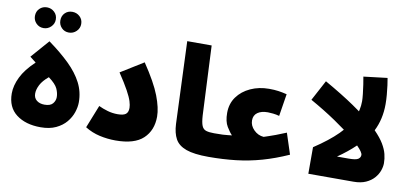

<svg xmlns="http://www.w3.org/2000/svg" viewBox="-74 -1074 2861 1332"><g transform="rotate(10 1356.0 -408.5)"><path d="M341 -676Q310 -676 289.5 -697.5Q269 -719 269 -749Q269 -781 289.5 -801.5Q310 -822 341 -822Q372 -822 394 -801.5Q416 -781 416 -749Q416 -719 394 -697.5Q372 -676 341 -676ZM163 -676Q132 -676 111 -697.5Q90 -719 90 -749Q90 -781 111 -801.5Q132 -822 163 -822Q193 -822 215 -801.5Q237 -781 237 -749Q237 -719 215 -697.5Q193 -676 163 -676Z M262 5Q156 5 90.5 -45Q25 -95 25 -192Q25 -247 54.5 -307.5Q84 -368 151 -431L108 -465L220 -593Q307 -530 368 -470.5Q429 -411 461.5 -348Q494 -285 494 -211Q494 -178 481.5 -140.5Q469 -103 441.5 -70Q414 -37 369.5 -16Q325 5 262 5ZM262 -154Q303 -154 320 -174.5Q337 -195 337 -220Q337 -249 323 -279.5Q309 -310 259 -347Q219 -314 202 -281Q185 -248 185 -219Q185 -188 206.5 -171Q228 -154 262 -154Z M574 -50 638 -211Q667 -197 701.5 -187Q736 -177 773 -177Q813 -177 830 -190Q847 -203 847 -234Q847 -253 838.5 -280.5Q830 -308 806 -352Q782 -396 736 -465L896 -564Q981 -438 1013.5 -353Q1046 -268 1046 -208Q1046 -111 984.5 -53Q923 5 790 5Q733 5 677.5 -7.5Q622 -20 574 -50Z M1445 5Q1343 5 1287.5 -15Q1232 -35 1209.5 -76Q1187 -117 1184 -181L1161 -760H1333L1356 -271Q1359 -222 1368.5 -199Q1378 -176 1399 -169.5Q1420 -163 1455 -163Q1503 -163 1524 -139Q1545 -115 1545 -81Q1545 -43 1520 -19Q1495 5 1445 5Z M1445 5 1455 -163Q1495 -163 1517 -164Q1539 -165 1552.5 -167Q1566 -169 1580 -170Q1563 -187 1541.5 -222.5Q1520 -258 1520 -318Q1520 -383 1554.5 -431Q1589 -479 1648 -506Q1707 -533 1778 -533Q1815 -533 1843.5 -529Q1872 -525 1904 -517L1879 -360Q1858 -366 1835.5 -368.5Q1813 -371 1798 -371Q1752 -371 1725.5 -352Q1699 -333 1699 -297Q1699 -260 1728.5 -230.5Q1758 -201 1798 -198Q1798 -199 1832.5 -209.5Q1867 -220 1952 -255L2000 -108Q1906 -66 1817.5 -41Q1729 -16 1638 -5.5Q1547 5 1445 5Z M2397 -297Q2342 -343 2260 -398.5Q2178 -454 2080 -509L2157 -653Q2282 -582 2367.5 -523.5Q2453 -465 2508 -415Z M2652 -163Q2652 -138 2642 -110Q2632 -82 2610 -57Q2588 -32 2552.5 -16Q2517 0 2466 0H2148V-187Q2251 -255 2312.5 -316.5Q2374 -378 2401 -437.5Q2428 -497 2428 -560Q2428 -578 2424.5 -610.5Q2421 -643 2416 -676Q2411 -709 2407 -730L2574 -750Q2578 -730 2582 -699Q2586 -668 2589 -634Q2592 -600 2592 -568Q2592 -462 2549 -377Q2592 -333 2614 -296Q2636 -259 2644 -226.5Q2652 -194 2652 -163ZM2323 -152H2405Q2456 -152 2472 -163Q2488 -174 2488 -192Q2488 -211 2447 -252Q2393 -200 2323 -152Z"/></g></svg>

Font: Noto Sans Arabic Blk
Style: Regular
Weight: 900
Designer: Monotype Design Team, Nadine Chahine, Nizar Qandah and Khaled Hosny
Foundry: Monotype Imaging Inc.
Version: Version 2.012; ttfautohint (v1.8.4.7-5d5b)